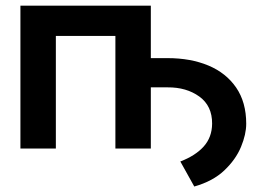

<svg xmlns="http://www.w3.org/2000/svg" viewBox="-20 -536 939 693"><path d="M524.4 -515.6V-326.2H585Q668 -326.2 731.9 -299.6Q795.9 -272.9 832.3 -220Q868.7 -167 868.7 -89.4Q868.7 -51.3 849.9 -5.9Q831.1 39.6 789.8 78.9Q748.5 118.2 681.2 137.2L630.9 46.9Q685.5 25.9 715.3 -7.3Q745.1 -40.5 745.6 -89.4Q746.1 -153.8 699.5 -187.5Q652.8 -221.2 585 -220.7H524.4V0H396.5V-406.2H181.6V0H53.7V-515.6Z"/></svg>

Font: Inter Display Semi Bold
Style: Regular
Weight: 600
Designer: Rasmus Andersson
Foundry: rsms
Version: Version 4.000;git-37864ae